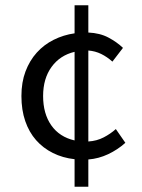

<svg xmlns="http://www.w3.org/2000/svg" viewBox="-20 -673 537 726"><path d="M143 -310Q143 -243 174 -199Q205 -155 262 -142V-477Q207 -464 175 -420Q143 -376 143 -310ZM262 33V-71Q217 -76 180 -94.5Q143 -113 116.5 -143Q90 -173 75.5 -215Q61 -257 61 -310Q61 -362 76.5 -403Q92 -444 119 -474Q146 -504 183 -522.5Q220 -541 262 -547V-653H314V-550Q358 -548 390 -531Q422 -514 445 -492L405 -440Q385 -458 362.5 -469Q340 -480 314 -482V-138Q346 -140 372 -153.5Q398 -167 418 -185L454 -133Q425 -107 389 -90Q353 -73 314 -70V33Z"/></svg>

Font: Source Sans Pro
Style: Regular
Weight: 400
Designer: Paul D. Hunt
Foundry: Adobe Systems Incorporated
Version: Version 2.021;PS 2.000;hotconv 1.0.86;makeotf.lib2.5.63406